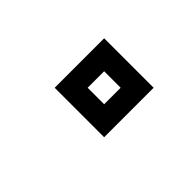

<svg xmlns="http://www.w3.org/2000/svg" viewBox="-14 -1327 1029 1029"><g transform="rotate(-45 500.0 -812.5)"><path d="M625 -750V-875H500V-750ZM375 -625V-1000H750V-625Z"/></g></svg>

Font: Picon
Style: Regular
Weight: 400
Designer: yne
Foundry: yne
Version: Version 21.02.27; git-deadbeef-release